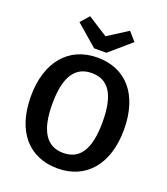

<svg xmlns="http://www.w3.org/2000/svg" viewBox="-166 -1043 1023 1174"><g transform="rotate(20 345.5 -456.5)"><path d="M346 -845 216 -928 167 -872 306 -752H386L525 -872L476 -928ZM346 -706C161 -706 43 -570 43 -345C43 -116 160 15 346 15C530 15 648 -120 648 -346C648 -575 532 -706 346 -706ZM346 -605C453 -605 509 -526 509 -346C509 -165 453 -86 346 -86C237 -86 182 -172 182 -345C182 -525 239 -605 346 -605Z"/></g></svg>

Font: Fira Sans Medium
Style: Regular
Weight: 500
Designer: Carrois Corporate & Edenspiekermann AG
Foundry: Carrois Corporate GbR & Edenspiekermann AG
Version: Version 4.203